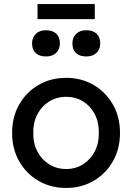

<svg xmlns="http://www.w3.org/2000/svg" viewBox="-20 -922 655 952"><path d="M308 10Q231 10 170.5 -25.5Q110 -61 75 -122.5Q40 -184 40 -263Q40 -342 75 -403.5Q110 -465 170.5 -500.5Q231 -536 308 -536Q384 -536 444.5 -500.5Q505 -465 540 -403.5Q575 -342 575 -263Q575 -184 540 -122.5Q505 -61 444.5 -25.5Q384 10 308 10ZM308 -84Q355 -84 392 -107.5Q429 -131 450 -171.5Q471 -212 470 -263Q471 -315 450 -355.5Q429 -396 392 -419Q355 -442 308 -442Q261 -442 223.5 -418.5Q186 -395 165 -354.5Q144 -314 145 -263Q144 -212 165 -171.5Q186 -131 223.5 -107.5Q261 -84 308 -84ZM408 -642Q375 -642 357 -659Q339 -676 339 -707Q339 -736 357.5 -754Q376 -772 408 -772Q441 -772 459 -755Q477 -738 477 -707Q477 -678 458.5 -660Q440 -642 408 -642ZM208 -642Q175 -642 157 -659Q139 -676 139 -707Q139 -736 157.5 -754Q176 -772 208 -772Q241 -772 259 -755Q277 -738 277 -707Q277 -678 258.5 -660Q240 -642 208 -642ZM166 -827V-902H450V-827Z"/></svg>

Font: Lexend Deca
Style: Regular
Weight: 400
Designer: Bonnie Shaver-Troup, Thomas Jockin
Foundry: Lexend
Version: Version 1.008; ttfautohint (v1.8.4.7-5d5b)